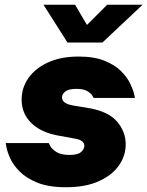

<svg xmlns="http://www.w3.org/2000/svg" viewBox="-20 -778 620 808"><path d="M580 -758 411 -599H264L163 -758H296L346 -673L431 -758ZM258 10Q185 10 138 -9Q91 -28 63.5 -55.5Q36 -83 23.5 -110.5Q11 -138 7.5 -157Q4 -176 4 -176H185Q185 -176 191.5 -163.5Q198 -151 217 -138.5Q236 -126 273 -126Q308 -126 321.5 -138.5Q335 -151 335 -164Q335 -187 299 -194L222 -208Q152 -221 111.5 -260.5Q71 -300 71 -359Q71 -409 100 -450Q129 -491 182.5 -515.5Q236 -540 311 -540Q376 -540 419.5 -522.5Q463 -505 489 -479Q515 -453 527.5 -427Q540 -401 544 -383.5Q548 -366 548 -366H374Q374 -366 368.5 -375.5Q363 -385 347.5 -394.5Q332 -404 301 -404Q270 -404 255.5 -393.5Q241 -383 241 -368Q241 -342 288 -334L349 -324Q435 -310 472 -267Q509 -224 509 -171Q509 -122 480 -81Q451 -40 395 -15Q339 10 258 10Z"/></svg>

Font: Be Vietnam Pro Black
Style: Italic
Weight: 900
Italic angle: -12°
Designer: Lam Bao, Tony Le, Vietanh Nguyen
Foundry: Yellow Type Foundry
Version: Version 1.002; ttfautohint (v1.8.3)